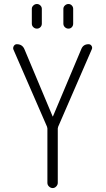

<svg xmlns="http://www.w3.org/2000/svg" viewBox="-20 -955 540 975"><path d="M218.8 -311.5 47.9 -704.1Q44.9 -712.9 50.3 -721.7Q55.7 -730.5 65.4 -730.5Q93.8 -730.5 104.5 -704.1L247.1 -364.3Q247.1 -363.3 248 -363.3Q249 -363.3 249 -364.3L392.6 -705.1Q402.3 -730.5 429.7 -730.5Q439.5 -730.5 444.8 -722.2Q450.2 -713.9 446.3 -705.1L275.4 -311.5Q273.4 -305.7 273.4 -302.7V-26.4Q273.4 -16.6 265.6 -8.3Q257.8 0 247.6 0Q237.3 0 229 -7.8Q220.7 -15.6 220.7 -26.4V-302.7Q220.7 -305.7 218.8 -311.5ZM301.8 -910.2Q301.8 -919.9 309.6 -927.2Q317.4 -934.6 327.6 -934.6Q337.9 -934.6 344.7 -927.2Q351.6 -919.9 351.6 -910.2V-835Q351.6 -824.2 344.7 -816.9Q337.9 -809.6 327.6 -809.6Q317.4 -809.6 309.6 -816.9Q301.8 -824.2 301.8 -835ZM141.6 -910.2Q141.6 -919.9 149.4 -927.2Q157.2 -934.6 167.5 -934.6Q177.7 -934.6 185.1 -927.2Q192.4 -919.9 192.4 -910.2V-835Q192.4 -824.2 185.1 -816.9Q177.7 -809.6 167.5 -809.6Q157.2 -809.6 149.4 -816.9Q141.6 -824.2 141.6 -835Z"/></svg>

Font: Rounded-L Mgen+ 1mn light
Style: Regular
Weight: 200
Designer: [Source Han Sans]
Ryoko NISHIZUKA  (kana & ideographs); Paul D. Hunt (Latin, Greek & Cyrillic); Wenlong ZHANG  (bopomofo
Version: Version 1.059.20150602